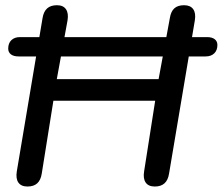

<svg xmlns="http://www.w3.org/2000/svg" viewBox="-20 -697 841 725"><path d="M43.5 -50.1 140.7 -628.9Q144.6 -653.1 157.9 -665.2Q171.3 -677.3 195 -677.3Q218.8 -677.3 229.1 -662.1Q239.5 -647 235 -619.9L194.5 -398.3H578.9L621.4 -628.9Q625.3 -653.7 638.3 -665.5Q651.3 -677.3 675.1 -677.3Q698.9 -677.3 709.5 -662.4Q720.2 -647.6 715.7 -619.9L618.4 -41.7Q614.6 -16.9 601.2 -4.8Q587.9 7.3 564.7 7.3Q540.3 7.3 530 -7.9Q519.7 -23 524.2 -50.1L566 -316.7H181.6L137.7 -41.7Q133.9 -16.9 120.6 -4.8Q107.4 7.3 83.7 7.3Q59.9 7.3 49.4 -7.7Q39 -22.7 43.5 -50.1ZM11 -513.6Q11 -533.7 22.9 -545.3Q34.9 -556.9 55.3 -556.9H761.8Q780.5 -556.9 790.7 -549Q800.9 -541 800.9 -527.2Q800.9 -507.1 789 -495.5Q777 -483.9 756.6 -483.9H50.2Q31.4 -483.9 21.2 -491.8Q11 -499.7 11 -513.6Z"/></svg>

Font: SN Pro Thin
Style: Italic
Weight: 200
Italic angle: -9°
Designer: Tobias Whetton
Foundry: Supernotes
Version: Version 1.003;Glyphs 3.3 (3324)